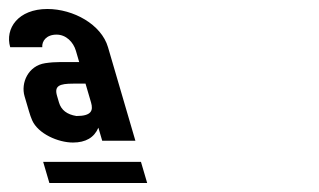

<svg xmlns="http://www.w3.org/2000/svg" viewBox="-264 -700 710 427"><path d="M-241.3 -595H-170C-171.1 -608.4 -161.1 -623 -138.2 -623C-116.9 -623 -100.8 -606.3 -95.2 -587L-87.9 -562H-129.1C-140.8 -562 -152.2 -561.2 -163.4 -559.5C-201.6 -553.8 -218 -515.3 -209.4 -486L-199.7 -453C-197.4 -445 -195 -438.2 -192.5 -432.5C-179.3 -402.5 -134.7 -383 -101.8 -383C-73.4 -383 -54.6 -394 -45.2 -416L-36.7 -387H37.1L-23.8 -595C-38.6 -645.8 -101 -680 -158.6 -680C-223.7 -680 -253.4 -636.6 -241.3 -595ZM-154.2 -293H63.3L49.5 -340H-168ZM-101.3 -514H-73.8L-61.5 -472C-56.3 -454.1 -60.6 -442 -94 -442C-115 -445.3 -127.9 -455.3 -132.8 -472L-137.2 -487C-143.6 -508.9 -132.1 -514 -101.3 -514Z"/></svg>

Font: Din Kursivschrift
Style: BreitLeft
Weight: 400
Version: Version 1.089